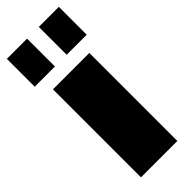

<svg xmlns="http://www.w3.org/2000/svg" viewBox="-255 -804 833 833"><g transform="rotate(-45 161.5 -387.5)"><path d="M273 -540V0H50V-540ZM126 -775V-604H2V-775ZM321 -775V-604H198V-775Z"/></g></svg>

Font: Pathway Extreme Condensed Black
Style: Regular
Weight: 900
Width: 3
Version: Version 1.001;gftools[0.9.26]